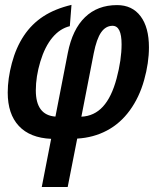

<svg xmlns="http://www.w3.org/2000/svg" viewBox="-20 -560 640 788"><path d="M257.8 207.5H151.4L189.9 9.8Q103 5.9 57.4 -43Q11.7 -91.8 11.7 -180.2Q11.7 -237.3 28.8 -301.3Q45.9 -365.2 78.1 -413.6Q110.4 -461.9 158 -492.9Q205.6 -523.9 273.4 -540L266.6 -452.6Q226.1 -442.9 195.1 -405.8Q164.1 -368.7 145.5 -307.1Q127 -245.6 127 -189Q127 -87.4 207.5 -81.5L258.3 -342.8Q277.3 -439.5 328.9 -489.3Q380.4 -539.1 460.4 -539.1Q522.5 -539.1 556.9 -493.4Q591.3 -447.8 591.3 -365.7Q591.3 -301.8 571.5 -231.2Q551.8 -160.6 512.7 -106.9Q473.6 -53.2 418.7 -24.2Q363.8 4.9 296.9 8.8ZM479 -378.4Q479 -454.1 441.9 -454.1Q414.1 -454.1 395.3 -427.5Q376.5 -400.9 364.7 -341.3L314 -81.1Q366.7 -83.5 402.3 -122.3Q438 -161.1 458.5 -237.8Q479 -314.5 479 -378.4Z"/></svg>

Font: Cousine
Style: Bold Italic
Weight: 700
Italic angle: -12°
Monospace: yes
Designer: Steve Matteson
Foundry: Ascender Corporation
Version: Version 1.20